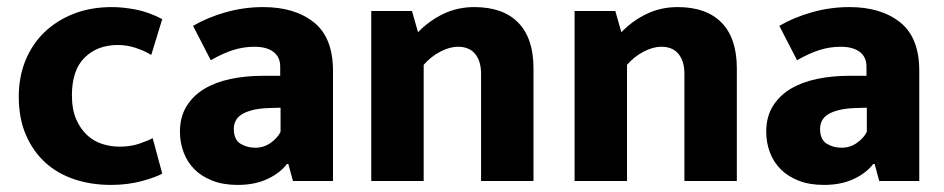

<svg xmlns="http://www.w3.org/2000/svg" viewBox="-20 -511 2665 542"><path d="M317 -97Q349 -97 373.5 -105.5Q398 -114 411 -121L438 -21Q421 -11 381 0Q341 11 293 11Q237 11 189.5 -5Q142 -21 107.5 -52.5Q73 -84 53 -130.5Q33 -177 33 -238Q33 -294 52 -340.5Q71 -387 106 -420.5Q141 -454 189 -472.5Q237 -491 296 -491Q327 -491 363.5 -484Q400 -477 438 -457L407 -356Q387 -368 362.5 -376Q338 -384 313 -384Q255 -384 219 -348.5Q183 -313 183 -242Q183 -202 195 -174.5Q207 -147 226 -129.5Q245 -112 269 -104.5Q293 -97 317 -97Z M525 -438Q566 -462 617.5 -476.5Q669 -491 723 -491Q812 -491 866 -448Q920 -405 920 -311V0H807L794 -48H790Q770 -22 734.5 -5.5Q699 11 651 11Q610 11 579.5 -1Q549 -13 529 -33Q509 -53 498.5 -80.5Q488 -108 488 -139Q488 -181 506.5 -211Q525 -241 556.5 -260Q588 -279 630.5 -288Q673 -297 721 -297H771V-323Q771 -350 752 -364.5Q733 -379 698 -379Q668 -379 639 -370Q610 -361 575 -341ZM772 -207 739 -206Q711 -205 692 -200Q673 -195 661.5 -187.5Q650 -180 645 -169.5Q640 -159 640 -148Q640 -117 658.5 -105.5Q677 -94 701 -94Q725 -94 744.5 -108Q764 -122 772 -139Z M1176 0H1028V-480H1143L1160 -420Q1192 -453 1232 -472Q1272 -491 1319 -491Q1400 -491 1443 -447Q1486 -403 1486 -318V0H1338V-303Q1338 -338 1321.5 -358.5Q1305 -379 1273 -379Q1249 -379 1222.5 -365Q1196 -351 1176 -328Z M1750 0H1602V-480H1717L1734 -420Q1766 -453 1806 -472Q1846 -491 1893 -491Q1974 -491 2017 -447Q2060 -403 2060 -318V0H1912V-303Q1912 -338 1895.5 -358.5Q1879 -379 1847 -379Q1823 -379 1796.5 -365Q1770 -351 1750 -328Z M2180 -438Q2221 -462 2272.5 -476.5Q2324 -491 2378 -491Q2467 -491 2521 -448Q2575 -405 2575 -311V0H2462L2449 -48H2445Q2425 -22 2389.5 -5.5Q2354 11 2306 11Q2265 11 2234.5 -1Q2204 -13 2184 -33Q2164 -53 2153.5 -80.5Q2143 -108 2143 -139Q2143 -181 2161.5 -211Q2180 -241 2211.5 -260Q2243 -279 2285.5 -288Q2328 -297 2376 -297H2426V-323Q2426 -350 2407 -364.5Q2388 -379 2353 -379Q2323 -379 2294 -370Q2265 -361 2230 -341ZM2427 -207 2394 -206Q2366 -205 2347 -200Q2328 -195 2316.5 -187.5Q2305 -180 2300 -169.5Q2295 -159 2295 -148Q2295 -117 2313.5 -105.5Q2332 -94 2356 -94Q2380 -94 2399.5 -108Q2419 -122 2427 -139Z"/></svg>

Font: Mukta Vaani ExtraBold
Style: Regular
Weight: 800
Designer: Noopur Datye, Girish Dalvi, Yashodeep Gholap, Pallavi Karambelkar
Foundry: Ek Type
Version: Version 2.538;PS 1.000;hotconv 16.6.51;makeotf.lib2.5.65220;